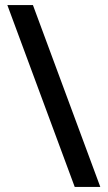

<svg xmlns="http://www.w3.org/2000/svg" viewBox="-20 -736 425 758"><path d="M110 -716 376 2H275L9 -716Z"/></svg>

Font: Noto Sans Khmer Medium
Style: Regular
Weight: 500
Version: Version 2.003